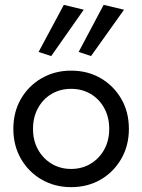

<svg xmlns="http://www.w3.org/2000/svg" viewBox="-20 -761 586 791"><path d="M139 -547 243 -741 325 -721 191 -530ZM304 -547 407 -741 491 -721 355 -530ZM35 -230Q35 -300 66.5 -354Q98 -408 152 -439Q206 -470 273 -470Q341 -470 394.5 -439Q448 -408 479.5 -354Q511 -300 511 -230Q511 -161 479.5 -106.5Q448 -52 394.5 -21Q341 10 273 10Q206 10 152 -21Q98 -52 66.5 -106.5Q35 -161 35 -230ZM116 -230Q116 -182 136.5 -145Q157 -108 192.5 -86.5Q228 -65 273 -65Q318 -65 353.5 -86.5Q389 -108 409.5 -145Q430 -182 430 -230Q430 -278 409.5 -315.5Q389 -353 353.5 -374Q318 -395 273 -395Q228 -395 192.5 -374Q157 -353 136.5 -315.5Q116 -278 116 -230Z"/></svg>

Font: Venryn Sans
Style: Regular
Weight: 400
Designer: Owen Earl, indestructible type* (font) & Cristiano Sobral (main changes)
Version: Version 3.600; ttfautohint (v1.8.3)